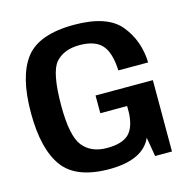

<svg xmlns="http://www.w3.org/2000/svg" viewBox="-102 -781 878 885"><g transform="rotate(-15 337.5 -338.5)"><path d="M315 4Q475 3 516.5 -91.5L532 0H612.5V-340.5H339V-256H467V-221.5Q463 -152 431 -122.5Q399 -93 328.5 -93Q252.5 -93 213.2 -142.2Q174 -191.5 174 -335Q174 -495.5 213.2 -539.8Q252.5 -584 327.5 -584Q400 -584 433.2 -548Q466.5 -512 470.5 -425H612.5Q609.5 -529 547.8 -605Q486 -681 327 -681Q158.5 -681 94.5 -597.2Q30.5 -513.5 30.5 -339.5Q30.5 -167.5 93 -81.8Q155.5 4 315 4Z"/></g></svg>

Font: Anybody Thin SemiBold
Style: Regular
Weight: 600
Version: Version 1.113;gftools[0.9.25]